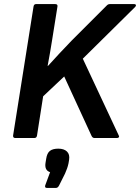

<svg xmlns="http://www.w3.org/2000/svg" viewBox="-20 -675 685 939"><path d="M55 0Q43 0 44 -12L144 -643Q146 -655 156 -655H250Q263 -655 261 -643L235 -480Q230 -448 224.5 -416.5Q219 -385 213 -353H215Q242 -383 271.5 -414.5Q301 -446 329 -475L501 -647Q508 -655 517 -655H637Q643 -655 644.5 -650.5Q646 -646 641 -641L385 -388L561 -12Q564 -7 561 -3.5Q558 0 552 0H442Q432 0 427 -12L294 -301L191 -204L161 -12Q159 0 148 0ZM209 244Q198 244 201 232L225 167Q196 158 203 119L206 101Q210 74 224 63Q238 52 265 52Q293 52 307.5 66Q322 80 318 106L315 124Q312 138 308 149Q304 160 298 174L269 232Q263 244 254 244Z"/></svg>

Font: Sofia Sans
Style: Bold Italic
Weight: 700
Italic angle: -9°
Designer: Botio Nikoltchev, Ani Petrova
Foundry: lettersoup
Version: Version 4.101; ttfautohint (v1.8.4.7-5d5b)